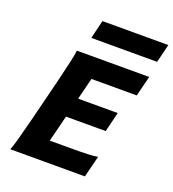

<svg xmlns="http://www.w3.org/2000/svg" viewBox="-163 -1058 1062 1181"><g transform="rotate(20 367.5 -467.5)"><path d="M585.4 -435.1 553.7 -305.7H293.9L250.5 -132.8H374.5Q454.1 -132.8 495.6 -134.3Q537.1 -135.7 564 -140.6L528.8 0H40.5Q51.3 -26.4 64 -72.8Q76.7 -119.1 100.6 -211.9L172.4 -499Q194.3 -590.3 204.8 -637.2Q215.3 -684.1 217.8 -710H691.4L658.2 -577.1H361.8L326.2 -435.1ZM303.7 -934.6H734.9L705.1 -814H274.4Z"/></g></svg>

Font: Lesson One Extra
Style: Italic
Weight: 800
Italic angle: -14°
Designer: But Ko, Victor Gaultney, Annie Olsen, Julie Remington, Don Collingsworth, Eric Hays, Becca Hirsbrunner
Version: Version 1.100